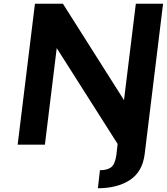

<svg xmlns="http://www.w3.org/2000/svg" viewBox="-20 -770 888 1022"><path d="M703 -750H848L750 51Q738 145 671 188.5Q604 232 501 232L512 136Q551 136 572 120Q593 104 600 51L606 -4L282 -514L219 0H74L166 -750H315L640 -237Z"/></svg>

Font: Orkney
Style: BoldItalic
Weight: 700
Designer: Samuel Oakes and Alfredo Marco Pradil
Foundry: Alfredo Marco Pradil
Version: 1.0; ttfautohint (v1.5)